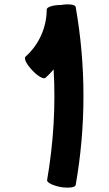

<svg xmlns="http://www.w3.org/2000/svg" viewBox="-20 -844 502 888"><path d="M190 -484C204 -496 216 -509 228 -523C238 -352 227 -181 198 -12C195 0 224 14 260 21C297 27 328 23 330 12C378 -261 378 -539 330 -812C328 -823 298 -827 262 -821C227 -821 196 -812 196 -800C196 -717 160 -637 98 -582C89 -574 103 -546 129 -519C154 -492 182 -476 190 -484Z"/></svg>

Font: Nupuram Expanded Bold
Style: Regular
Weight: 700
Width: 7
Designer: Santhosh Thottingal (santhosh.thottingal@gmail.com)
Foundry: SMC
Version: Version 1.000